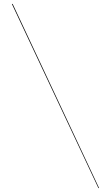

<svg xmlns="http://www.w3.org/2000/svg" viewBox="-20 -800 560 970"><path d="M477 150 40 -780H44L480.5 150Z"/></svg>

Font: Bodoni Moda 48pt Medium
Style: Regular
Weight: 500
Designer: Owen Earl
Foundry: indestructible type
Version: Version 2.005